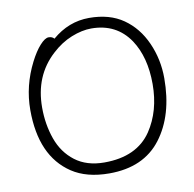

<svg xmlns="http://www.w3.org/2000/svg" viewBox="-81 -793 902 891"><g transform="rotate(-10 370.5 -347.5)"><path d="M221 -644Q299 -711 395.5 -711Q492 -711 556.5 -666Q621 -621 656 -542.5Q691 -464 691 -375Q691 -201 608.5 -92.5Q526 16 364 16Q257 16 188 -30Q53 -120 53 -337Q53 -451 107 -557Q130 -602 154 -628.5Q178 -655 195 -655Q212 -655 221 -644ZM350 -38Q503 -38 572 -140Q633 -231 633 -358Q633 -485 578 -568Q515 -661 397 -661Q353 -661 303 -641Q253 -621 209 -580Q109 -488 109 -339Q109 -259 133.5 -190Q158 -121 212.5 -79.5Q267 -38 350 -38Z"/></g></svg>

Font: ToneOZ-Pinyin-WenKai-Light
Style: Light
Weight: 300
Designer: Fontworks Inc.
Foundry: ToneOZ
Version: Version 0.240331